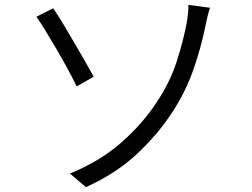

<svg xmlns="http://www.w3.org/2000/svg" viewBox="-20 -747 1040 791"><path d="M268 -32Q393 -83 480 -160Q567 -237 623 -322Q681 -408 708.5 -495Q736 -582 749 -652Q752 -669 754.5 -691.5Q757 -714 756 -727L845 -715Q839 -696 834 -675.5Q829 -655 827 -643Q809 -553 777 -461Q745 -369 690 -285Q631 -194 544.5 -113Q458 -32 334 24ZM199 -713Q216 -689 238.5 -651.5Q261 -614 285.5 -572Q310 -530 331.5 -492.5Q353 -455 366 -431L296 -391Q280 -424 258 -464.5Q236 -505 212 -546Q188 -587 166.5 -622Q145 -657 130 -678Z"/></svg>

Font: Source Han Sans SC Normal
Style: Regular
Weight: 350
Designer: Ryoko NISHIZUKA 西塚涼子 (kana, bopomofo & ideographs); Paul D. Hunt (Latin, Greek & Cyrillic); Sandoll Communications 산돌커뮤니
Foundry: Adobe
Version: Version 2.004;hotconv 1.0.118;makeotfexe 2.5.65603